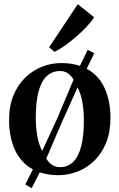

<svg xmlns="http://www.w3.org/2000/svg" viewBox="-20 -848 586 942"><path d="M135.5 75 104 57.5 141.5 -17Q82.5 -49 53.5 -112.2Q24.5 -175.5 24.5 -258Q24.5 -327.5 46 -380Q67.5 -432.5 104.2 -467.8Q141 -503 186.8 -521Q232.5 -539 281.5 -538.5Q307.5 -538.5 329.8 -535Q352 -531.5 372 -525L410.5 -603.5L442.5 -587L405.5 -510.5Q465 -478.5 493.5 -415.2Q522 -352 522 -269.5Q522 -200 500.5 -147.2Q479 -94.5 442.5 -59.2Q406 -24 360.2 -6.2Q314.5 11.5 265.5 11.5Q240 11.5 217.5 7.8Q195 4 175 -2.5ZM187 -107.5 261.5 -268.5 341 -457.5Q329 -477.5 312.8 -488.5Q296.5 -499.5 274.5 -499.5Q236 -499.5 209.2 -474.5Q182.5 -449.5 169 -398.8Q155.5 -348 155.5 -269.5Q155.5 -223 163 -180.5Q170.5 -138 187 -107.5ZM274.5 -28Q312.5 -28 338.5 -53Q364.5 -78 378 -129Q391.5 -180 391.5 -257.5Q391.5 -304 384.2 -346.2Q377 -388.5 360.5 -419L287 -256L207 -70Q219 -50 235.8 -39Q252.5 -28 274.5 -28ZM247 -594 221 -616 361.5 -827.5 442 -763Q428.5 -742 405 -717Q381.5 -692 353.5 -667.8Q325.5 -643.5 298 -624Q270.5 -604.5 248.5 -594Z"/></svg>

Font: Merriweather 96pt SemiBold
Style: Regular
Weight: 600
Version: Version 2.100